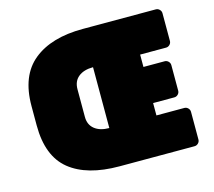

<svg xmlns="http://www.w3.org/2000/svg" viewBox="-101 -823 1051 945"><g transform="rotate(-15 425.0 -350.0)"><path d="M54 -300V-399Q54 -553 144.5 -626.5Q235 -700 396 -700H768Q779 -700 787 -692Q795 -684 795 -673V-532Q795 -521 787 -513Q779 -505 768 -505H636V-442H744Q755 -442 763 -434Q771 -426 771 -415V-285Q771 -274 763 -266Q755 -258 744 -258H636V-195H778Q789 -195 797 -187Q805 -179 805 -168V-27Q805 -16 797 -8Q789 0 778 0H396Q231 0 142.5 -71.5Q54 -143 54 -300ZM396 -195V-505Q349 -505 321.5 -483Q294 -461 294 -420V-279Q294 -239 321.5 -217Q349 -195 396 -195Z"/></g></svg>

Font: Rubik Mono One
Style: Regular
Weight: 400
Designer: Hubert and Fischer with Elvire Volk Leonovitch (Cyrillic Expansion: Cyreal)
Foundry: Hubert and Fischer with Elvire Volk Leonovitch
Version: Version 2.000